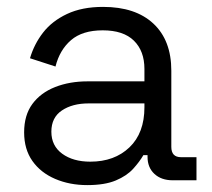

<svg xmlns="http://www.w3.org/2000/svg" viewBox="-20 -523 615 557"><path d="M233 14Q182 14 140 -4Q98 -22 74 -56Q50 -90 50 -139Q50 -189 74 -221.5Q98 -254 140 -270.5Q182 -287 234 -287H399V-323Q399 -375 368.5 -405Q338 -435 278 -435Q219 -435 186 -406.5Q153 -378 141 -330L67 -354Q79 -395 105 -428.5Q131 -462 174.5 -482.5Q218 -503 279 -503Q373 -503 425 -454.5Q477 -406 477 -318V-97Q477 -67 505 -67H550V0H481Q448 0 428 -18.5Q408 -37 408 -68V-73H396Q385 -54 366.5 -33.5Q348 -13 316 0.5Q284 14 233 14ZM242 -54Q312 -54 355.5 -95.5Q399 -137 399 -212V-223H237Q190 -223 159.5 -202.5Q129 -182 129 -141Q129 -100 160.5 -77Q192 -54 242 -54Z"/></svg>

Font: Space Grotesk Light
Style: Regular
Weight: 400
Version: Version 2.000